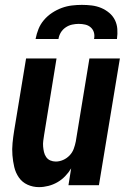

<svg xmlns="http://www.w3.org/2000/svg" viewBox="-20 -760 540 788"><path d="M140 8Q115 8 93 -2Q71 -12 57.5 -31.5Q44 -51 38.5 -74.5Q33 -98 31 -123Q29 -148 31.5 -173Q34 -198 38 -223L87 -520H212L161 -206Q159 -194 157.5 -182Q156 -170 157 -158.5Q158 -147 160.5 -136Q163 -125 169.5 -115.5Q176 -106 186.5 -101.5Q197 -97 209 -97Q224 -97 239 -103.5Q254 -110 265.5 -122Q277 -134 282.5 -149Q288 -164 291 -179L347 -520H472L386 0H261L272 -69Q262 -52 247.5 -37Q233 -22 215.5 -12Q198 -2 178.5 3Q159 8 140 8ZM126 -600Q130 -621 138 -641Q146 -661 160.5 -678Q175 -695 194 -707.5Q213 -720 233.5 -727.5Q254 -735 275 -737.5Q296 -740 316 -740Q337 -740 357 -737.5Q377 -735 395 -727.5Q413 -720 428 -707.5Q443 -695 451.5 -678Q460 -661 461.5 -641Q463 -621 460 -600H366Q369 -614 365.5 -626.5Q362 -639 352.5 -647.5Q343 -656 330 -659Q317 -662 303 -662Q290 -662 276 -659Q262 -656 249.5 -647.5Q237 -639 229.5 -626.5Q222 -614 220 -600Z"/></svg>

Font: Iosevka SS04 Extrabold Oblique
Style: Regular
Weight: 800
Italic angle: -9°
Monospace: yes
Designer: Belleve Invis
Foundry: Belleve Invis
Version: Version 19.0.0; ttfautohint (v1.8.4)